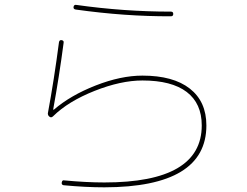

<svg xmlns="http://www.w3.org/2000/svg" viewBox="-20 -759 1040 809"><path d="M189.5 -266.6Q181.6 -271.5 181.6 -281.2Q208 -423.8 228.5 -581.1Q230.5 -591.8 240.2 -589.8Q250 -587.9 248 -578.1Q229.5 -437.5 204.1 -297.9Q204.1 -296.9 205.1 -296.9H207Q277.3 -357.4 383.3 -398.9Q489.3 -440.4 580.1 -440.4Q710 -440.4 779.8 -385.7Q849.6 -331.1 849.6 -230.5Q849.6 29.3 419.9 30.3Q340.8 30.3 248 21.5Q238.3 19.5 240.2 9.8Q242.2 -1 250 1Q342.8 9.8 419.9 9.8Q830.1 9.8 830.1 -230.5Q830.1 -323.2 766.6 -371.6Q703.1 -419.9 580.1 -419.9Q489.3 -419.9 378.4 -376Q267.6 -332 204.1 -269.5Q196.3 -261.7 189.5 -266.6ZM298.8 -718.8Q288.1 -720.7 290 -730.5Q292 -740.2 301.8 -738.3Q502 -710 700.2 -710Q710 -710 710 -700.2Q710 -690.4 700.2 -690.4Q507.8 -689.5 298.8 -718.8Z"/></svg>

Font: Rounded Mgen+ 1m thin
Style: Regular
Weight: 100
Designer: [Source Han Sans]
Ryoko NISHIZUKA  (kana & ideographs); Paul D. Hunt (Latin, Greek & Cyrillic); Wenlong ZHANG  (bopomofo
Version: Version 1.059.20150602